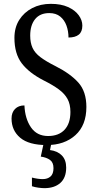

<svg xmlns="http://www.w3.org/2000/svg" viewBox="-20 -744 508 998"><path d="M223 10Q130 10 85 -28Q40 -66 40 -128Q40 -159 58 -177.5Q76 -196 107 -196Q110 -127 141 -82Q172 -37 230 -37Q285 -37 315.5 -69.5Q346 -102 346 -162Q346 -202 331 -229.5Q316 -257 285.5 -279.5Q255 -302 207 -326Q131 -365 93 -415Q55 -465 55 -547Q55 -601 80 -640.5Q105 -680 147.5 -702Q190 -724 244 -724Q297 -724 333.5 -707.5Q370 -691 389 -665Q408 -639 408 -611Q408 -579 389.5 -564Q371 -549 336 -549Q336 -582 325.5 -611Q315 -640 293 -658Q271 -676 236 -676Q188 -676 162.5 -644.5Q137 -613 137 -559Q137 -522 149 -495.5Q161 -469 190 -447Q219 -425 269 -400Q346 -361 387.5 -314.5Q429 -268 429 -188Q429 -93 372 -41.5Q315 10 223 10ZM211 234Q198 234 179.5 231.5Q161 229 146 224V179Q178 187 202 187Q227 187 242.5 173.5Q258 160 258 130Q258 100 239.5 87Q221 74 192 70L209 -9H249L240 36Q279 41 301.5 64Q324 87 324 127Q324 180 293.5 207Q263 234 211 234Z"/></svg>

Font: Noto Serif Georgian Condensed
Style: Regular
Weight: 400
Width: 3
Designer: Monotype Design Team, Akaki Razmadze
Foundry: Google LLC
Version: Version 2.003; ttfautohint (v1.8.4.7-5d5b)